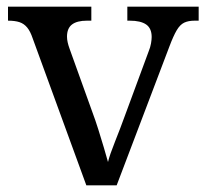

<svg xmlns="http://www.w3.org/2000/svg" viewBox="-20 -556 619 576"><path d="M78 -441Q71 -462 61.5 -473.5Q52 -485 38.5 -489.5Q25 -494 4 -494V-536H254V-494H241Q211 -494 196 -482.5Q181 -471 181 -446Q181 -438 183 -429Q185 -420 189 -409L257 -220Q266 -196 275 -167.5Q284 -139 291.5 -113.5Q299 -88 304 -70Q309 -91 325 -131Q341 -171 354 -207L426 -402Q431 -414 433 -425.5Q435 -437 435 -445Q435 -471 418.5 -482.5Q402 -494 369 -494H362V-536H576V-494H564Q545 -494 532.5 -488Q520 -482 510 -465Q500 -448 488 -416L330 0H239Z"/></svg>

Font: Noto Rashi Hebrew
Style: Regular
Weight: 400
Version: Version 1.006